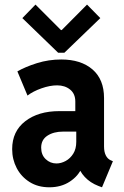

<svg xmlns="http://www.w3.org/2000/svg" viewBox="-20 -796 531 824"><path d="M191.8 7.8Q142.9 7.8 107.1 -14.8Q71.2 -37.3 51.7 -74.6Q32.2 -111.9 32.2 -156Q32.2 -232.4 88.3 -275.7Q144.4 -319.1 234.8 -319.1H322.6V-231.2H250.5Q210.2 -231.2 183.5 -213.7Q156.7 -196.3 156.7 -162.3Q156.7 -131.3 176.2 -112.9Q195.7 -94.5 222.2 -94.5Q242.2 -94.5 261.9 -105.2Q281.5 -115.9 294.4 -136.5Q307.3 -157 307.3 -187.2V-252.3L303.2 -275.7V-360.2Q303.2 -393.5 280.9 -411.6Q258.7 -429.7 225.1 -429.7Q194.3 -429.7 158.2 -417Q122 -404.3 98 -385.9L54.6 -489.6Q89 -509.5 138.9 -525.1Q188.9 -540.7 243 -540.7Q327.4 -540.7 377 -498Q426.5 -455.2 426.5 -375.2V-167.2Q426.5 -144.5 433.9 -129.5Q441.3 -114.5 454.6 -108.4L464.5 -104.1L417.8 7.8L402.2 2Q367.1 -11.6 343.8 -36.6Q320.5 -61.7 316.8 -86.3L346.9 -62.4H291.1L331.4 -77.1Q316.8 -41 279.6 -16.6Q242.5 7.8 191.8 7.8ZM132.3 -776.3 241.5 -667H244.9L353.5 -776.3L410.5 -718.3L256.4 -569.8H229.4L75.9 -718.3Z"/></svg>

Font: Reddit Sans Condensed
Style: Regular
Weight: 400
Designer: Stephen Hutchings
Foundry: Reddit
Version: Version 1.014